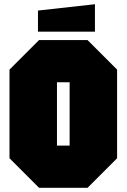

<svg xmlns="http://www.w3.org/2000/svg" viewBox="-20 -890 600 910"><path d="M25 -140V-560L165 -700H395L535 -560V-140L395 0H165ZM250 -500V-200H310V-500ZM160 -740V-840L430 -870V-740Z"/></svg>

Font: Tektur Condensed Black
Style: Regular
Weight: 900
Width: 3
Designer: Adam Jagosz
Foundry: Adam Jagosz
Version: Version 1.005;gftools[0.9.30]